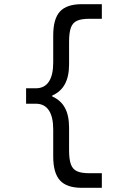

<svg xmlns="http://www.w3.org/2000/svg" viewBox="-20 -790 640 920"><path d="M372 110Q300 110 267.5 74.5Q235 39 235 -40V-170Q235 -230 214 -261.5Q193 -293 152 -293H105V-367H152Q193 -367 214 -398.5Q235 -430 235 -490V-620Q235 -700 267.5 -735Q300 -770 372 -770H468V-700H408Q370 -700 349 -690.5Q328 -681 319.5 -657Q311 -633 311 -590V-482Q311 -424 291 -387Q271 -350 230 -332V-328Q271 -310 291 -273.5Q311 -237 311 -178V-70Q311 -27 319.5 -3Q328 21 349 30.5Q370 40 408 40H468V110Z"/></svg>

Font: M PLUS Code Latin Expanded
Style: Regular
Weight: 400
Width: 7
Designer: Coji Morishita
Foundry: UNDERFOREST DESIGN
Version: Version 1.002; ttfautohint (v1.8.3)